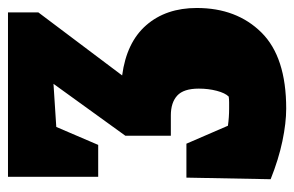

<svg xmlns="http://www.w3.org/2000/svg" viewBox="-148 -387 737 481"><g transform="rotate(-90 220.5 -146.5)"><path d="M12 163 16 -48H101L146 56Q167 59 189 59Q197 59 204.5 59Q212 59 219 58Q228 49 233.5 28Q239 7 239 -17Q239 -55 221.5 -71Q204 -87 172 -87H121V-201L251 -381L143 -374L98 -269H18V-495H430V-419L272 -209Q355 -198 398 -148.5Q441 -99 441 -22Q441 78 379.5 140Q318 202 189 202Q153 202 107.5 192.5Q62 183 12 163Z"/></g></svg>

Font: Piazzolla Black
Style: Regular
Weight: 900
Designer: Juan Pablo del Peral
Foundry: Huerta Tipografica
Version: Version 1.330